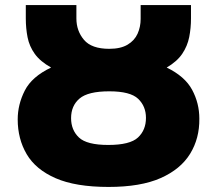

<svg xmlns="http://www.w3.org/2000/svg" viewBox="-20 -729 858 759"><path d="M409 10Q279 10 200 -24.5Q121 -59 85.5 -119.5Q50 -180 50 -257Q50 -316 78 -371Q106 -426 182 -462Q139 -486 117.5 -516Q96 -546 89 -581.5Q82 -617 82 -656V-709H282V-656Q282 -607 312 -571.5Q342 -536 412 -536Q457 -536 484.5 -552.5Q512 -569 524 -596Q536 -623 536 -654V-709H735V-656Q735 -618 728 -582.5Q721 -547 700.5 -516.5Q680 -486 639 -462Q711 -427 739.5 -374Q768 -321 768 -260Q769 -182 731.5 -121Q694 -60 615 -25Q536 10 409 10ZM408 -156Q494 -156 525.5 -185.5Q557 -215 557 -263Q557 -309 526 -338.5Q495 -368 412 -368Q328 -368 294.5 -339.5Q261 -311 261 -262Q261 -215 292 -185.5Q323 -156 408 -156Z"/></svg>

Font: Noto Sans Black
Style: Regular
Weight: 900
Designer: Monotype Design Team
Foundry: Monotype Imaging Inc.
Version: Version 2.007